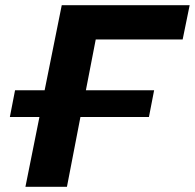

<svg xmlns="http://www.w3.org/2000/svg" viewBox="-20 -720 751 740"><path d="M349 -568 311 -372H574L554 -269H290L238 0H78L132 -269H18L38 -372H152L218 -700H711L684 -568Z"/></svg>

Font: Montserrat Alternates
Style: Bold Italic
Weight: 700
Italic angle: -11.3°
Designer: Julieta Ulanovsky
Foundry: Julieta Ulanovsky
Version: Version 7.200